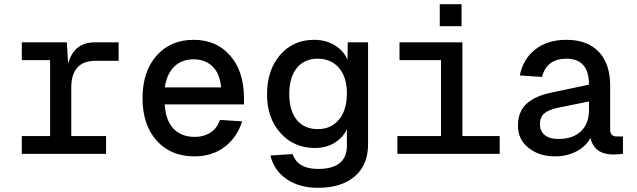

<svg xmlns="http://www.w3.org/2000/svg" viewBox="-20 -734 3040 916"><path d="M84 0V-85H219V-447H84V-532H299L305 -430Q332 -532 433 -532H546V-444H437Q320 -444 320 -316V-85H486V0Z M907 12Q794 12 727 -63.5Q660 -139 660 -266Q660 -392 726.5 -468Q793 -544 904 -544Q1012 -544 1078 -469Q1144 -394 1144 -264V-236H766Q770 -160 807.5 -120.5Q845 -81 908 -81Q954 -81 985.5 -102.5Q1017 -124 1029 -162L1135 -155Q1111 -78 1051.5 -33Q992 12 907 12ZM766 -317H1035Q1029 -383 994 -417Q959 -451 904 -451Q847 -451 811.5 -416.5Q776 -382 766 -317Z M1497 162Q1408 162 1347.5 120.5Q1287 79 1270 8L1376 1Q1400 72 1497 72Q1635 72 1635 -39V-117Q1615 -76 1575 -52Q1535 -28 1482 -28Q1382 -28 1318 -99.5Q1254 -171 1254 -284Q1254 -400 1316.5 -472Q1379 -544 1478 -544Q1534 -544 1576.5 -518.5Q1619 -493 1638 -449L1639 -532H1736V-46Q1736 53 1672.5 107.5Q1609 162 1497 162ZM1496 -118Q1559 -118 1596.5 -162.5Q1634 -207 1635 -285Q1636 -364 1598 -409Q1560 -454 1496 -454Q1432 -454 1396 -409.5Q1360 -365 1360 -285Q1360 -206 1396 -162Q1432 -118 1496 -118Z M2078 -609V-714H2182V-609ZM1876 0V-85H2084V-447H1886V-532H2186V-85H2364V0Z M2628 12Q2552 12 2501.5 -28.5Q2451 -69 2451 -134Q2451 -201 2492 -239Q2533 -277 2618 -294L2790 -330Q2790 -454 2682 -454Q2588 -454 2566 -367L2460 -374Q2475 -452 2533.5 -498Q2592 -544 2682 -544Q2783 -544 2837 -486.5Q2891 -429 2891 -326V-116Q2891 -83 2922 -83H2952V0Q2928 3 2906 3Q2815 3 2797 -76Q2776 -36 2730.5 -12Q2685 12 2628 12ZM2643 -71Q2714 -71 2752 -108Q2790 -145 2790 -209V-250L2642 -220Q2595 -210 2575.5 -192Q2556 -174 2556 -142Q2556 -108 2579 -89.5Q2602 -71 2643 -71Z"/></svg>

Font: Txt Mono Medium
Style: Regular
Weight: 500
Monospace: yes
Designer: Open Source
Foundry: XRLN
Version: Version 1.0